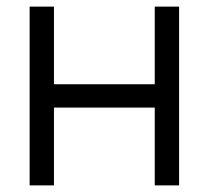

<svg xmlns="http://www.w3.org/2000/svg" viewBox="-20 -560 631 580"><path d="M69.5 0H143V-235H447.5V0H521V-540H447.5V-305.5H143V-540H69.5Z"/></svg>

Font: Hauora
Style: Regular
Weight: 400
Designer: Mikhail Sharanda
Foundry: WCYS & Co.
Version: Version 1.010